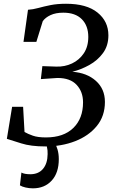

<svg xmlns="http://www.w3.org/2000/svg" viewBox="-20 -771 620 1022"><path d="M221.5 8.5Q144 8.5 93.2 -7.8Q42.5 -24 16.5 -32L44.5 -202.5H103L110.5 -68.5Q128.5 -58 154.8 -48.8Q181 -39.5 224.5 -39.5Q318.5 -39.5 370.2 -89.8Q422 -140 422 -226.5Q422 -282.5 388 -319.2Q354 -356 286 -356L197.5 -350L205.5 -419L279.5 -416.5Q324.5 -415 363.2 -433.2Q402 -451.5 426 -487.2Q450 -523 450 -574.5Q450 -634 415.5 -668.8Q381 -703.5 317 -703.5Q276.5 -703.5 248.8 -690.5Q221 -677.5 207.5 -658L173.5 -548H105L129 -719Q155 -720.5 184 -728.5Q213 -736.5 249 -743.8Q285 -751 331.5 -751Q441 -751 499 -704.2Q557 -657.5 557 -583Q557 -527.5 528.2 -488.5Q499.5 -449.5 455.5 -425Q411.5 -400.5 365 -389Q442.5 -383.5 490.5 -340.5Q538.5 -297.5 538.5 -228.5Q538.5 -153 495.2 -100.2Q452 -47.5 380 -19.5Q308 8.5 221.5 8.5ZM246.5 -14 270.5 -12Q279.5 2 286.2 24.8Q293 47.5 293 76Q293 149 255.2 190.2Q217.5 231.5 155 231.5Q135.5 231.5 116 227Q96.5 222.5 86 215.5L94 147.5Q109.5 156.5 142.5 156.5Q185.5 156 209.2 127.5Q233 99 233.5 49Q234 27.5 230.2 13.2Q226.5 -1 223 -12Z"/></svg>

Font: Merriweather Text Regular
Style: Italic
Weight: 400
Italic angle: -7.8°
Designer: Eben Sorkin
Foundry: Eben Sorkin
Version: Version 2.100; ttfautohint (v1.7.19-72a1) -l 8 -r 50 -G 200 